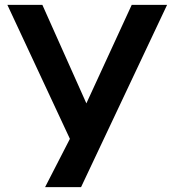

<svg xmlns="http://www.w3.org/2000/svg" viewBox="-20 -770 707 790"><path d="M522 -750H667.5L313.5 0H165.5L267.6 -198.7L10.3 -750H154.3L335.4 -344.7Z"/></svg>

Font: Manrope3 ExtraBold
Style: Bold
Weight: 800
Width: 4
Designer: Mikhail Sharanda
Foundry: Mikhail Sharanda
Version: Version 3.000;PS 003.000;hotconv 1.0.88;makeotf.lib2.5.64775